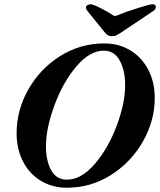

<svg xmlns="http://www.w3.org/2000/svg" viewBox="-20 -868 752 902"><path d="M58 -242Q58 -350 113 -447.5Q168 -545 262.5 -604.5Q357 -664 470 -664Q538 -664 592 -631.5Q646 -599 676.5 -540.5Q707 -482 707 -408Q707 -301 651.5 -203.5Q596 -106 501.5 -46Q407 14 294 14Q226 14 172 -18.5Q118 -51 88 -109.5Q58 -168 58 -242ZM568 -468Q568 -537 542.5 -583.5Q517 -630 468 -630Q401 -630 338 -555Q275 -480 235.5 -372.5Q196 -265 196 -181Q196 -112 220.5 -68Q245 -24 294 -24Q362 -24 425.5 -98Q489 -172 528.5 -278Q568 -384 568 -468ZM464 -726 388 -820Q383 -828 384 -835Q385 -841 391.5 -844.5Q398 -848 406 -848Q417 -848 452.5 -830Q488 -812 510 -797Q514 -793 520 -793Q526 -793 534 -797Q564 -810 624 -829Q684 -848 696 -848Q712 -848 712 -836Q712 -825 701 -817L565 -726Q539 -708 528.5 -703Q518 -698 506 -698Q493 -698 484.5 -704Q476 -710 464 -726Z"/></svg>

Font: EB Garamond
Style: Bold Italic
Weight: 700
Italic angle: -17.2°
Designer: Georg Duffner and Octavio Pardo
Foundry: Georg Duffner
Version: Version 1.000